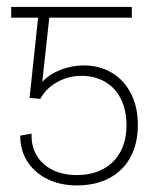

<svg xmlns="http://www.w3.org/2000/svg" viewBox="-20 -534 435 561"><path d="M66.4 -248 91.3 -482.4H12.7V-513.7H365.2V-482.4H124L103.5 -294.9Q124 -316.9 156.7 -329.8Q189.5 -342.8 224.6 -342.8Q271.5 -342.8 307.4 -321Q343.3 -299.3 363 -260Q382.8 -220.7 382.8 -168.9Q382.8 -115.2 361.6 -75.4Q340.3 -35.6 300 -13.9Q259.8 7.8 204.1 7.8Q157.2 7.8 119.6 -10.3Q82 -28.3 60.5 -61.3Q39.1 -94.2 39.1 -137.7L72.3 -143.6Q70.8 -107.9 86.9 -80.3Q103 -52.7 133.5 -37.6Q164.1 -22.5 204.1 -22.5Q249 -22.5 281.7 -40.3Q314.5 -58.1 332 -90.8Q349.6 -123.5 349.6 -168Q349.6 -211.4 333.7 -243.9Q317.9 -276.4 288.3 -294.2Q258.8 -312 218.8 -312.5Q179.7 -312.5 146.7 -293.9Q113.8 -275.4 97.7 -245.1Z"/></svg>

Font: Pretendard Std Thin
Style: Regular
Weight: 100
Designer: Base glyphs from Inter by Rasmus Andersson; Hangeul glyphs from Noto Sans CJK(Source Han Sans) by Jang Soo-young and Kan
Foundry: Kil Hyung-jin
Version: Version 1.309